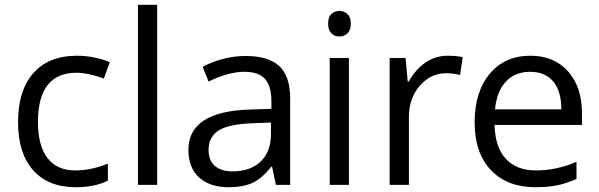

<svg xmlns="http://www.w3.org/2000/svg" viewBox="-20 -780 2527 810"><path d="M299.8 9.8Q183.6 9.8 119.9 -61.8Q56.2 -133.3 56.2 -264.2Q56.2 -398.4 120.8 -471.7Q185.5 -544.9 305.2 -544.9Q343.8 -544.9 382.3 -536.6Q420.9 -528.3 442.9 -517.1L418 -448.2Q391.1 -459 359.4 -466.1Q327.6 -473.1 303.2 -473.1Q140.1 -473.1 140.1 -265.1Q140.1 -166.5 179.9 -113.8Q219.7 -61 297.9 -61Q364.7 -61 435.1 -89.8V-18.1Q381.3 9.8 299.8 9.8Z M643.1 0H562V-759.8H643.1Z M1144 0 1127.9 -76.2H1124Q1084 -25.9 1044.2 -8.1Q1004.4 9.8 944.8 9.8Q865.2 9.8 820.1 -31.2Q774.9 -72.3 774.9 -147.9Q774.9 -310.1 1034.2 -317.9L1125 -320.8V-354Q1125 -417 1097.9 -447Q1070.8 -477.1 1011.2 -477.1Q944.3 -477.1 859.9 -436L835 -498Q874.5 -519.5 921.6 -531.7Q968.8 -543.9 1016.1 -543.9Q1111.8 -543.9 1158 -501.5Q1204.1 -459 1204.1 -365.2V0ZM960.9 -57.1Q1036.6 -57.1 1079.8 -98.6Q1123 -140.1 1123 -214.8V-263.2L1042 -259.8Q945.3 -256.3 902.6 -229.7Q859.9 -203.1 859.9 -147Q859.9 -103 886.5 -80.1Q913.1 -57.1 960.9 -57.1Z M1452.1 0H1371.1V-535.2H1452.1ZM1364.3 -680.2Q1364.3 -708 1377.9 -720.9Q1391.6 -733.9 1412.1 -733.9Q1431.6 -733.9 1445.8 -720.7Q1460 -707.5 1460 -680.2Q1460 -652.8 1445.8 -639.4Q1431.6 -626 1412.1 -626Q1391.6 -626 1377.9 -639.4Q1364.3 -652.8 1364.3 -680.2Z M1868.2 -544.9Q1903.8 -544.9 1932.1 -539.1L1920.9 -463.9Q1887.7 -471.2 1862.3 -471.2Q1797.4 -471.2 1751.2 -418.5Q1705.1 -365.7 1705.1 -287.1V0H1624V-535.2H1690.9L1700.2 -436H1704.1Q1733.9 -488.3 1775.9 -516.6Q1817.9 -544.9 1868.2 -544.9Z M2238.3 9.8Q2119.6 9.8 2051 -62.5Q1982.4 -134.8 1982.4 -263.2Q1982.4 -392.6 2046.1 -468.8Q2109.9 -544.9 2217.3 -544.9Q2317.9 -544.9 2376.5 -478.8Q2435.1 -412.6 2435.1 -304.2V-252.9H2066.4Q2068.8 -158.7 2114 -109.9Q2159.2 -61 2241.2 -61Q2327.6 -61 2412.1 -97.2V-24.9Q2369.1 -6.3 2330.8 1.7Q2292.5 9.8 2238.3 9.8ZM2216.3 -477.1Q2151.9 -477.1 2113.5 -435.1Q2075.2 -393.1 2068.4 -318.8H2348.1Q2348.1 -395.5 2314 -436.3Q2279.8 -477.1 2216.3 -477.1Z"/></svg>

Font: f02724691
Style: Regular
Weight: 400
Foundry: Ascender Corporation
Version: Version 1.10